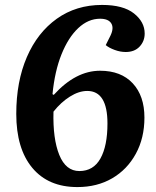

<svg xmlns="http://www.w3.org/2000/svg" viewBox="-20 -745 634 779"><path d="M294 14Q176 14 111 -64Q46 -142 46 -283Q46 -414 89 -513.5Q132 -613 210.5 -669Q289 -725 394 -725Q480 -725 523.5 -690.5Q567 -656 567 -609Q567 -578 546.5 -556Q526 -534 490 -534Q468 -534 445 -542.5Q422 -551 409 -562L428 -600Q443 -631 431.5 -650Q420 -669 386 -669Q338 -669 297.5 -631Q257 -593 229.5 -524.5Q202 -456 193 -363L198 -360Q287 -458 386 -458Q471 -458 518.5 -407Q566 -356 566 -268Q566 -185 531 -121Q496 -57 435 -21.5Q374 14 294 14ZM302 -51Q359 -51 387.5 -102Q416 -153 416 -244Q416 -376 334 -376Q300 -376 263.5 -353Q227 -330 197 -292Q194 -182 220.5 -116.5Q247 -51 302 -51Z"/></svg>

Font: Literata 36pt
Style: Bold Italic
Weight: 700
Italic angle: -2°
Designer: Latin by Veronika Burian and Jose Scaglione. Greek by Irene Vlachou. Cyrillic by Vera Evstafieva
Foundry: TypeTogether
Version: Version 3.002